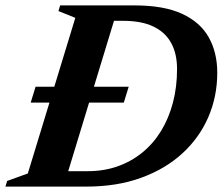

<svg xmlns="http://www.w3.org/2000/svg" viewBox="-47 -690 823 710"><path d="M66.5 -310.5 84.5 -369.2H428.9L410.8 -310.5ZM277.5 -57Q337.2 -57 388 -74.9Q438.9 -92.9 479.6 -126.2Q520.3 -159.4 548.8 -206.1Q577.3 -252.7 592.5 -310.5Q607.7 -368.3 607.7 -434.7Q607.7 -491.9 585.6 -531.7Q563.5 -571.5 519.4 -592.3Q475.4 -613 408.7 -613H304L310.7 -670H450.5Q559 -670 626.2 -639Q693.5 -607.9 724.9 -552Q756.4 -496 756.4 -421Q756.4 -333.2 723.3 -256.8Q690.2 -180.4 627.3 -122.7Q564.4 -65.1 475 -32.6Q385.5 0 272.5 0H105.7L136.8 -57ZM231.5 -624 169.1 -649.1 175.4 -670H391.9L187.9 0H-26.9L-20.5 -20.9L55.9 -48.5Z"/></svg>

Font: Newsreader Text
Style: Italic
Weight: 400
Italic angle: -17°
Designer: Hugues Gentile
Foundry: Production Type
Version: Version 1.001